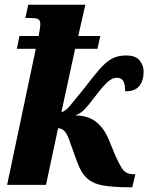

<svg xmlns="http://www.w3.org/2000/svg" viewBox="-20 -780 626 810"><path d="M526 10Q458 10 415 2.5Q372 -5 346.5 -28.5Q321 -52 305 -98L276 -178Q267 -208 255 -223.5Q243 -239 225 -239L174 0H10L131 -574H51L62 -628H143Q146 -645 148 -657Q150 -669 150 -678Q150 -694 141.5 -699Q133 -704 108 -704H87L99 -760H340L310 -628H403L391 -574H297L239 -307Q249 -309 260.5 -318.5Q272 -328 295 -358L339 -412Q374 -458 399.5 -487.5Q425 -517 450.5 -531.5Q476 -546 512 -546Q553 -546 569.5 -524.5Q586 -503 586 -479Q586 -440 567.5 -417Q549 -394 508 -395Q508 -425 500 -438.5Q492 -452 473 -452Q451 -452 428 -428.5Q405 -405 382 -374Q352 -334 335 -317Q318 -300 297 -293Q350 -293 384 -267Q418 -241 439 -191L461 -137Q481 -90 496 -67.5Q511 -45 544 -45H551L538 10Z"/></svg>

Font: Noto Serif SemiCondensed ExtraBold
Style: Italic
Weight: 800
Width: 4
Italic angle: -12°
Designer: Monotype Design Team
Foundry: Monotype Imaging Inc.
Version: Version 2.014; ttfautohint (v1.8.4.7-5d5b)